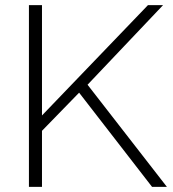

<svg xmlns="http://www.w3.org/2000/svg" viewBox="-20 -730 675 750"><path d="M144 0H93V-710H144V-279L558 -710H617L322 -399L632 0H574L289 -368L144 -219Z"/></svg>

Font: Raleway
Style: Light
Weight: 300
Designer: Matt McInerney, Pablo Impallari, Rodrigo Fuenzalida
Foundry: Matt McInerney, Pablo Impallari, Rodrigo Fuenzalida
Version: Version 3.000